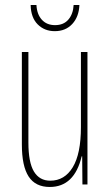

<svg xmlns="http://www.w3.org/2000/svg" viewBox="-20 -734 437 764"><path d="M328 0H308L307 -112H305Q276 10 178 10Q121 10 94 -31.5Q67 -73 67 -159V-527H93V-167Q93 -88 115 -51.5Q137 -15 180 -15Q237 -15 269.5 -68.5Q302 -122 302 -228V-527H328ZM198 -610Q157 -610 130 -637Q103 -664 102 -714H125Q127 -677 146.5 -655.5Q166 -634 199 -634Q233 -634 252 -656Q271 -678 273 -714H296Q294 -667 267.5 -638.5Q241 -610 198 -610Z"/></svg>

Font: Noto Sans Display Thin Cond
Style: Regular
Weight: 250
Width: 3
Designer: Monotype Design team
Foundry: Monotype Imaging Inc.
Version: Version 1.000